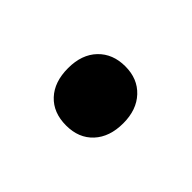

<svg xmlns="http://www.w3.org/2000/svg" viewBox="-39 -448 338 338"><g transform="rotate(-45 130.0 -279.0)"><path d="M130 -211Q96 -211 76 -229.5Q56 -248 56 -279.5Q56 -311.5 75.8 -330Q95.5 -348.5 130 -348.5Q164 -348.5 183.8 -329.5Q203.5 -310.5 203.5 -279.5Q203.5 -248.5 183.5 -229.8Q163.5 -211 130 -211Z"/></g></svg>

Font: Encode Sans SemiExpanded Medium
Style: Regular
Weight: 500
Width: 6
Designer: Multiple Designers
Foundry: Impallari Type
Version: Version 3.002